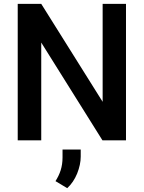

<svg xmlns="http://www.w3.org/2000/svg" viewBox="-20 -731 749 1000"><path d="M514.6 -710.9V-200.7L194.8 -710.9H72.3V0H194.8V-509.3L513.7 0H636.2V-710.9ZM305.7 47.9V88.9C305.7 139.2 292 175.8 269 212.4L330.1 249C352.1 229 369.1 203.6 381.8 172.9C394 142.1 400.4 112.8 400.4 84.5V47.9Z"/></svg>

Font: Vazirmatn Medium
Style: Regular
Weight: 500
Designer: Saber Rastikerdar
Foundry: Saber Rastikerdar
Version: Version 33.003